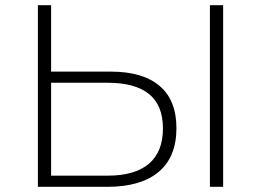

<svg xmlns="http://www.w3.org/2000/svg" viewBox="-20 -720 1006 740"><path d="M407 -444Q530 -444 595 -389Q660 -334 660 -226Q660 -115 591.5 -57.5Q523 0 394 0H126V-700H177V-444ZM395 -43Q500 -43 554 -89Q608 -135 608 -225Q608 -314 554.5 -357.5Q501 -401 395 -401H177V-43ZM789 0V-700H840V0Z"/></svg>

Font: MOST Montserrat Light
Style: Regular
Weight: 300
Designer: Julieta Ulanovsky
Foundry: Julieta Ulanovsky
Version: Version 8.000;March 11, 2024;FontCreator 15.0.0.2926 64-bit